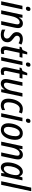

<svg xmlns="http://www.w3.org/2000/svg" viewBox="2003 -2803 810 4856"><g transform="rotate(90 2408.0 -375.0)"><path d="M12.2 0 126.5 -537.6H216.8L103 0ZM195.8 -625Q174.8 -625 162.1 -636.2Q149.4 -647.5 149.4 -669.4Q149.4 -688 156.2 -704.1Q163.1 -720.2 177 -730.2Q190.9 -740.2 211.4 -740.2Q232.9 -740.2 244.9 -729.7Q256.8 -719.2 256.8 -697.8Q256.8 -666.5 240 -645.8Q223.1 -625 195.8 -625Z M240.7 0 355 -538.6H430.2L419.4 -451.7H421.9Q439 -478.5 460.9 -500.5Q482.9 -522.5 510.7 -535.6Q538.6 -548.8 571.8 -548.8Q607.4 -548.8 634 -535.2Q660.6 -521.5 675.5 -494.4Q690.4 -467.3 690.4 -427.2Q690.4 -406.2 686.5 -381.6Q682.6 -356.9 677.7 -333.5L606.4 0H513.7L584 -331.5Q588.9 -354 592.3 -374.5Q595.7 -395 595.7 -411.1Q595.7 -439 581.8 -453.4Q567.9 -467.8 540.5 -467.8Q508.8 -467.8 479.7 -444.3Q450.7 -420.9 427.2 -374.8Q403.8 -328.6 389.2 -260.7L334 0Z M862.3 9.8Q818.8 9.8 785.4 1.5Q752 -6.8 728.5 -20V-105.5Q752.4 -89.4 786.9 -77.6Q821.3 -65.9 856 -65.9Q887.2 -65.9 909.4 -75.7Q931.6 -85.4 943.4 -104Q955.1 -122.6 955.1 -148.4Q955.1 -167 948.7 -181.6Q942.4 -196.3 926.3 -211.9Q910.2 -227.5 882.3 -248.5Q853 -270 832.8 -291.3Q812.5 -312.5 802.2 -336.9Q792 -361.3 792 -392.1Q792 -438 812.7 -472.9Q833.5 -507.8 871.8 -527.8Q910.2 -547.9 963.4 -547.9Q1006.8 -547.9 1043.7 -537.4Q1080.6 -526.9 1108.4 -510.3L1074.2 -439.5Q1051.8 -454.1 1023.9 -463.4Q996.1 -472.7 964.8 -472.7Q928.2 -472.7 906 -453.6Q883.8 -434.6 883.8 -401.9Q883.8 -384.8 889.9 -370.8Q896 -356.9 911.1 -342.5Q926.3 -328.1 952.6 -309.1Q981.9 -286.6 1003.7 -265.6Q1025.4 -244.6 1037.1 -219.5Q1048.8 -194.3 1048.8 -158.2Q1048.8 -106 1026.4 -68.4Q1003.9 -30.8 962.2 -10.5Q920.4 9.8 862.3 9.8Z M1257.8 9.8Q1208.5 9.8 1180.7 -15.6Q1152.8 -41 1152.8 -95.2Q1152.8 -109.4 1155 -127.2Q1157.2 -145 1161.6 -165L1225.1 -464.8H1160.6L1170.4 -511.2L1245.1 -541L1296.9 -658.7H1356.9L1331.1 -537.6H1439L1423.3 -464.8H1315.9L1251.5 -161.1Q1248.5 -147.5 1246.3 -134Q1244.1 -120.6 1244.1 -109.9Q1244.1 -89.8 1253.7 -78.6Q1263.2 -67.4 1285.2 -67.4Q1299.3 -67.4 1314.2 -70.3Q1329.1 -73.2 1344.7 -79.1V-7.8Q1328.6 -0.5 1304.4 4.6Q1280.3 9.8 1257.8 9.8Z M1422.4 0 1536.6 -537.6H1627L1513.2 0ZM1606 -625Q1585 -625 1572.3 -636.2Q1559.6 -647.5 1559.6 -669.4Q1559.6 -688 1566.4 -704.1Q1573.2 -720.2 1587.2 -730.2Q1601.1 -740.2 1621.6 -740.2Q1643.1 -740.2 1655 -729.7Q1667 -719.2 1667 -697.8Q1667 -666.5 1650.1 -645.8Q1633.3 -625 1606 -625Z M1786.1 9.8Q1736.8 9.8 1709 -15.6Q1681.2 -41 1681.2 -95.2Q1681.2 -109.4 1683.3 -127.2Q1685.5 -145 1689.9 -165L1753.4 -464.8H1689L1698.7 -511.2L1773.4 -541L1825.2 -658.7H1885.3L1859.4 -537.6H1967.3L1951.7 -464.8H1844.2L1779.8 -161.1Q1776.9 -147.5 1774.7 -134Q1772.5 -120.6 1772.5 -109.9Q1772.5 -89.8 1782 -78.6Q1791.5 -67.4 1813.5 -67.4Q1827.6 -67.4 1842.5 -70.3Q1857.4 -73.2 1873 -79.1V-7.8Q1856.9 -0.5 1832.8 4.6Q1808.6 9.8 1786.1 9.8Z M2094.7 9.8Q2057.6 9.8 2031.5 -4.4Q2005.4 -18.6 1991.7 -45.9Q1978 -73.2 1978 -112.3Q1978 -131.8 1981.4 -155.3Q1984.9 -178.7 1989.3 -201.7L2061 -537.6H2152.3L2080.6 -201.7Q2076.2 -180.7 2073.5 -161.9Q2070.8 -143.1 2070.8 -127.4Q2070.8 -99.1 2084 -83.7Q2097.2 -68.4 2126 -68.4Q2158.2 -68.4 2187.7 -92Q2217.3 -115.7 2241 -162.4Q2264.6 -209 2278.8 -277.3L2334.5 -537.6H2424.3L2310.5 0H2237.8L2247.1 -85.4H2243.7Q2226.6 -59.6 2204.3 -38.1Q2182.1 -16.6 2154.8 -3.4Q2127.4 9.8 2094.7 9.8Z M2640.6 9.8Q2589.8 9.8 2552.7 -10.5Q2515.6 -30.8 2495.6 -71.3Q2475.6 -111.8 2475.6 -172.4Q2475.6 -225.1 2486.1 -278.6Q2496.6 -332 2517.3 -380.1Q2538.1 -428.2 2569.3 -466.1Q2600.6 -503.9 2641.8 -525.9Q2683.1 -547.9 2734.9 -547.9Q2767.6 -547.9 2796.9 -541Q2826.2 -534.2 2850.6 -521L2819.3 -447.3Q2802.2 -457 2780.5 -463.6Q2758.8 -470.2 2735.4 -470.2Q2695.3 -470.2 2664.3 -443.8Q2633.3 -417.5 2611.8 -374Q2590.3 -330.6 2579.3 -279.5Q2568.4 -228.5 2568.4 -179.2Q2568.4 -142.6 2578.6 -117.4Q2588.9 -92.3 2608.9 -79.6Q2628.9 -66.9 2657.2 -66.9Q2684.6 -66.9 2710.9 -75.9Q2737.3 -85 2764.2 -99.1V-21.5Q2739.7 -7.8 2708.5 1Q2677.2 9.8 2640.6 9.8Z M2843.8 0 2958 -537.6H3048.3L2934.6 0ZM3027.3 -625Q3006.3 -625 2993.7 -636.2Q2981 -647.5 2981 -669.4Q2981 -688 2987.8 -704.1Q2994.6 -720.2 3008.5 -730.2Q3022.5 -740.2 3043 -740.2Q3064.5 -740.2 3076.4 -729.7Q3088.4 -719.2 3088.4 -697.8Q3088.4 -666.5 3071.5 -645.8Q3054.7 -625 3027.3 -625Z M3263.7 8.8Q3211.9 8.8 3174.8 -13.2Q3137.7 -35.2 3117.7 -76.7Q3097.7 -118.2 3097.7 -176.3Q3097.7 -223.1 3107.2 -274.2Q3116.7 -325.2 3136.2 -373.8Q3155.8 -422.4 3186 -461.4Q3216.3 -500.5 3257.3 -523.7Q3298.3 -546.9 3351.1 -546.9Q3402.8 -546.9 3439.9 -524.4Q3477.1 -502 3496.8 -460Q3516.6 -418 3516.6 -358.9Q3516.6 -309.1 3506.8 -257.1Q3497.1 -205.1 3477.1 -157.5Q3457 -109.9 3426.8 -72.3Q3396.5 -34.7 3355.7 -12.9Q3314.9 8.8 3263.7 8.8ZM3271.5 -67.4Q3299.3 -67.4 3322.8 -84.5Q3346.2 -101.6 3365 -131.1Q3383.8 -160.6 3397 -198.5Q3410.2 -236.3 3417.2 -278.8Q3424.3 -321.3 3424.3 -363.3Q3424.3 -393.6 3416.3 -417.7Q3408.2 -441.9 3390.6 -456.1Q3373 -470.2 3344.7 -470.2Q3314.5 -470.2 3289.8 -451.4Q3265.1 -432.6 3246.3 -401.4Q3227.5 -370.1 3214.8 -331.3Q3202.1 -292.5 3195.6 -252Q3189 -211.4 3189 -174.8Q3189 -123 3210.2 -95.2Q3231.4 -67.4 3271.5 -67.4Z M3562.5 0 3676.8 -538.6H3752L3741.2 -451.7H3743.7Q3760.7 -478.5 3782.7 -500.5Q3804.7 -522.5 3832.5 -535.6Q3860.4 -548.8 3893.6 -548.8Q3929.2 -548.8 3955.8 -535.2Q3982.4 -521.5 3997.3 -494.4Q4012.2 -467.3 4012.2 -427.2Q4012.2 -406.2 4008.3 -381.6Q4004.4 -356.9 3999.5 -333.5L3928.2 0H3835.4L3905.8 -331.5Q3910.6 -354 3914.1 -374.5Q3917.5 -395 3917.5 -411.1Q3917.5 -439 3903.6 -453.4Q3889.6 -467.8 3862.3 -467.8Q3830.6 -467.8 3801.5 -444.3Q3772.5 -420.9 3749 -374.8Q3725.6 -328.6 3710.9 -260.7L3655.8 0Z M4213.4 9.8Q4175.3 9.8 4146.7 -9.3Q4118.2 -28.3 4102.5 -66.2Q4086.9 -104 4086.9 -159.2Q4086.9 -210.4 4097.2 -264.6Q4107.4 -318.8 4127 -369.4Q4146.5 -419.9 4175.5 -460.2Q4204.6 -500.5 4242.2 -524.2Q4279.8 -547.9 4325.7 -547.9Q4354.5 -547.9 4376.7 -536.9Q4398.9 -525.9 4414.3 -506.6Q4429.7 -487.3 4438 -461.9H4441.9L4468.3 -537.6H4541.5L4427.7 0H4355.5L4364.7 -85.4H4361.8Q4342.3 -58.6 4319.6 -36.9Q4296.9 -15.1 4270.8 -2.7Q4244.6 9.8 4213.4 9.8ZM4245.1 -66.9Q4279.3 -66.9 4308.1 -93.5Q4336.9 -120.1 4358.4 -163.1Q4379.9 -206.1 4392.1 -255.4Q4401.4 -292.5 4405.5 -322.5Q4409.7 -352.5 4409.7 -379.4Q4409.7 -420.9 4390.4 -445.6Q4371.1 -470.2 4336.9 -470.2Q4309.1 -470.2 4284.9 -451.2Q4260.7 -432.1 4241.5 -400.1Q4222.2 -368.2 4208.5 -328.4Q4194.8 -288.6 4187.5 -245.8Q4180.2 -203.1 4180.2 -163.6Q4180.2 -115.2 4197 -91.1Q4213.9 -66.9 4245.1 -66.9Z M4563.5 0 4725.6 -759.8H4815.9L4654.3 0Z"/></g></svg>

Font: Open Sans SemiCondensed Medium
Style: Italic
Weight: 500
Width: 4
Italic angle: -12°
Designer: Monotype Design Team
Foundry: Monotype Imaging Inc.
Version: Version 3.000